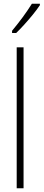

<svg xmlns="http://www.w3.org/2000/svg" viewBox="-20 -1015 235 1035"><path d="M107 0H70V-760H107ZM195 -987Q179 -963 156.5 -935.5Q134 -908 110 -881.5Q86 -855 67 -837H45V-849Q78 -889 103 -923Q128 -957 152 -995H195Z"/></svg>

Font: Noto Sans Gujarati UI ExtraCondensed ExtraLight
Style: Regular
Weight: 200
Width: 2
Designer: Jelle Bosma - Monotype Design Team, Universal Thirst
Foundry: Monotype Imaging Inc.
Version: Version 2.106; ttfautohint (v1.8.4.7-5d5b)